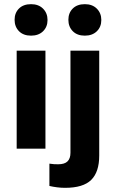

<svg xmlns="http://www.w3.org/2000/svg" viewBox="-20 -713 556 921"><path d="M50 0ZM60 0V-470H198V0ZM129 -542Q92 -542 71 -563.5Q50 -585 50 -618Q50 -651 71 -672Q92 -693 129 -693Q165 -693 186.5 -671.5Q208 -650 208 -617Q208 -584 186.5 -563Q165 -542 129 -542ZM292 188Q273 188 253.5 185.5Q234 183 217 179V72Q229 74 239 74.5Q249 75 259 75Q290 75 304 61Q318 47 318 20V-470H456V33Q456 112 417.5 150Q379 188 292 188ZM387 -542Q350 -542 329 -563.5Q308 -585 308 -618Q308 -651 329 -672Q350 -693 387 -693Q423 -693 444.5 -671.5Q466 -650 466 -617Q466 -584 444.5 -563Q423 -542 387 -542Z"/></svg>

Font: Gantari
Style: Bold
Weight: 700
Designer: Anugrah Pasau
Foundry: Lafontype
Version: Version 1.000; ttfautohint (v1.6)